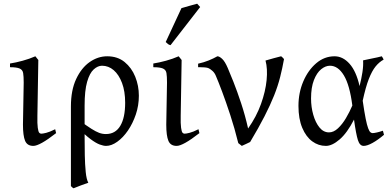

<svg xmlns="http://www.w3.org/2000/svg" viewBox="-20 -773 2118 1037"><path d="M283 -54Q238 -19 207.5 -2Q177 15 160 15Q127 15 115.5 -12.5Q104 -40 104 -100L108 -327Q108 -361 105 -378.5Q102 -396 86 -403Q70 -410 34 -410V-430Q66 -435 102.5 -445Q139 -455 171 -469L187 -449L182 -148Q181 -104 184 -83Q187 -62 191.5 -56.5Q196 -51 203 -51Q211 -51 229.5 -55.5Q248 -60 278 -75Z M553 15Q539 15 518.5 7.5Q498 0 468.5 -22Q439 -44 397 -87Q402 -92 399 -99Q396 -106 395.5 -112.5Q395 -119 411 -121Q449 -93 473.5 -77.5Q498 -62 515.5 -55.5Q533 -49 552 -49Q603 -49 629.5 -93Q656 -137 656 -218Q656 -280 639 -325Q622 -370 594 -394Q566 -418 531 -418Q508 -418 486 -398Q464 -378 450.5 -331Q437 -284 437 -203Q437 -184 437 -157Q437 -130 437 -103.5Q437 -77 437 -58Q437 -39 437 -35Q437 15 438 65.5Q439 116 443 156Q447 196 457 214Q435 222 416.5 228.5Q398 235 377 244Q372 241 369.5 238.5Q367 236 363 232Q363 213 363 172Q363 131 363 79.5Q363 28 363 -25Q363 -78 363 -124Q363 -170 363 -198Q363 -286 391.5 -346.5Q420 -407 464.5 -438Q509 -469 559 -469Q615 -469 653 -438Q691 -407 710.5 -358.5Q730 -310 730 -256Q730 -203 713.5 -154.5Q697 -106 671 -68Q645 -30 613.5 -7.5Q582 15 553 15Z M1057 -54Q1012 -19 981.5 -2Q951 15 934 15Q901 15 889.5 -12.5Q878 -40 878 -100L882 -327Q882 -361 879 -378.5Q876 -396 860 -403Q844 -410 808 -410V-430Q840 -435 876.5 -445Q913 -455 945 -469L961 -449L956 -148Q955 -104 958 -83Q961 -62 965.5 -56.5Q970 -51 977 -51Q985 -51 1003.5 -55.5Q1022 -60 1052 -75ZM901 -529Q893 -531 888 -534.5Q883 -538 875 -546L960 -729Q976 -734 1001.5 -741Q1027 -748 1045 -753L1061 -735Z M1331 -6Q1323 -2 1309 4.5Q1295 11 1286 15L1267 0Q1247 -81 1223.5 -152.5Q1200 -224 1179.5 -278.5Q1159 -333 1146 -363Q1139 -380 1127.5 -390Q1116 -400 1108 -404Q1100 -408 1086 -409Q1072 -410 1061 -410Q1050 -410 1050 -410V-429Q1081 -436 1107 -446.5Q1133 -457 1154 -469Q1165 -469 1180 -455Q1195 -441 1210 -406Q1221 -381 1241 -330.5Q1261 -280 1282.5 -215Q1304 -150 1320 -79Q1365 -143 1389.5 -211Q1414 -279 1420 -340.5Q1426 -402 1414 -446Q1437 -453 1458 -458.5Q1479 -464 1498 -469Q1502 -467 1507 -461.5Q1512 -456 1514 -454Q1505 -404 1493 -356.5Q1481 -309 1460.5 -257.5Q1440 -206 1408.5 -144.5Q1377 -83 1331 -6Z M1592 -201Q1592 -272 1618 -333Q1644 -394 1688 -431.5Q1732 -469 1787 -469Q1832 -469 1868 -428.5Q1904 -388 1922 -308Q1932 -347 1937.5 -383Q1943 -419 1941 -447Q1962 -452 1991 -457.5Q2020 -463 2042 -469Q2046 -464 2048 -459.5Q2050 -455 2052 -451Q2028 -438 2008.5 -414Q1989 -390 1972 -346.5Q1955 -303 1939 -229Q1948 -167 1955 -132Q1962 -97 1968.5 -80Q1975 -63 1981 -58.5Q1987 -54 1992 -54Q2000 -54 2015.5 -57.5Q2031 -61 2048 -67Q2049 -63 2050.5 -58Q2052 -53 2054 -45Q2021 -17 1992 -1Q1963 15 1944 15Q1923 15 1913 -16.5Q1903 -48 1892 -127Q1855 -55 1814.5 -20Q1774 15 1740 15Q1700 15 1666.5 -9.5Q1633 -34 1612.5 -82.5Q1592 -131 1592 -201ZM1883 -203Q1869 -313 1837.5 -365.5Q1806 -418 1762 -418Q1738 -418 1714.5 -399Q1691 -380 1675.5 -340.5Q1660 -301 1660 -241Q1660 -195 1672 -153Q1684 -111 1705.5 -84.5Q1727 -58 1757 -58Q1782 -58 1805.5 -80Q1829 -102 1848.5 -135Q1868 -168 1883 -203Z"/></svg>

Font: ChillKai
Style: Regular
Weight: 400
Designer: ChillType
Foundry: 寒蝉字型
Version: Version 2.000